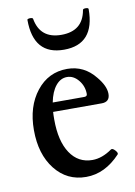

<svg xmlns="http://www.w3.org/2000/svg" viewBox="-78 -700 535 763"><g transform="rotate(-10 190.0 -318.5)"><path d="M209 -502Q85.9 -502 85.9 -644Q85.9 -647 91.6 -648.2Q97.2 -649.4 102.8 -648.4Q108.4 -647.5 108.9 -644Q123.5 -562 209 -562Q295.9 -562 310.1 -644Q310.5 -649.4 321.8 -649.4Q333 -649.4 333 -644Q333 -502 209 -502ZM208 11.2Q130.9 11.2 83 -49.6Q35.2 -110.4 35.2 -208Q35.2 -303.2 83.3 -364Q131.3 -424.8 207 -424.8Q275.4 -424.8 319.8 -369.1Q352.1 -330.6 352.1 -298.8Q352.1 -266.1 318.8 -266.1H123Q122.1 -256.3 122.1 -234.9Q122.1 -148.4 154.5 -99.6Q187 -50.8 244.1 -50.8Q283.2 -50.8 323.2 -79.1Q329.6 -83.5 340.1 -72Q350.6 -60.5 346.2 -55.2Q284.2 11.2 208 11.2ZM127.9 -303.2H254.9Q267.1 -303.2 267.1 -313Q267.1 -344.7 247.3 -368.9Q227.5 -393.1 201.2 -393.1Q174.8 -393.1 155.5 -369.4Q136.2 -345.7 127.9 -303.2Z"/></g></svg>

Font: Junicode SmCond Medium
Style: Regular
Weight: 500
Width: 4
Designer: Peter S. Baker
Version: Version 2.206